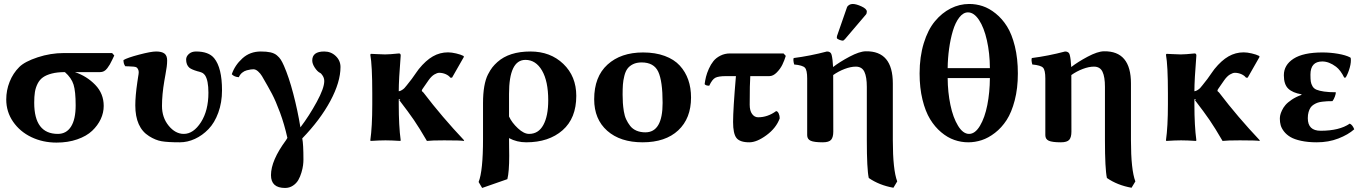

<svg xmlns="http://www.w3.org/2000/svg" viewBox="-20 -701 6824 959"><path d="M480 -340.8C487.1 -340.8 493.7 -342.4 499.5 -345.5C505.4 -348.6 510.9 -353.6 516.1 -360.6C521.3 -367.6 525.5 -373.8 528.6 -379.2C531.7 -384.5 535.6 -392.3 540.5 -402.3L550.8 -423.8L540 -436H298.8C254.9 -436 211.3 -429 168.2 -414.8C125.1 -400.6 94.4 -384.4 76.2 -366.2C55.3 -345.4 39.3 -320.8 28.1 -292.5C16.8 -264.2 11.2 -234.7 11.2 -204.1C11.2 -163.1 22.6 -126.1 45.4 -93C68.2 -60 98.6 -34.3 136.7 -16.1C174.8 2.1 216.6 11.2 262.2 11.2C300.3 11.2 334.8 5.9 365.7 -4.9C396.6 -15.6 421.5 -29.9 440.2 -47.6C458.9 -65.3 473.2 -84.9 483.2 -106.2C493.1 -127.5 498 -149.4 498 -171.9C498 -212.9 484 -248 455.8 -277.1C427.7 -306.2 393.7 -327.5 354 -340.8ZM269 -32.2C190.3 -32.2 150.9 -84.1 150.9 -188C150.9 -208.5 152 -226.1 154.3 -240.7C156.6 -255.4 161.1 -269.4 167.7 -282.7C174.4 -296.1 183.3 -306.7 194.6 -314.7C205.8 -322.7 220.5 -329 238.8 -333.7C257 -338.5 278.8 -340.8 304.2 -340.8C326 -321.6 340.4 -300.8 347.4 -278.3C354.4 -255.9 357.9 -221.4 357.9 -174.8C357.9 -128.3 350.2 -92.9 334.7 -68.6C319.3 -44.4 297.4 -32.2 269 -32.2Z M1088.9 -250C1088.9 -324.9 1075.8 -378.3 1049.8 -410.2C1031.6 -432.6 1001.3 -443.8 959 -443.8C944.3 -443.8 932.5 -439.7 923.3 -431.4C914.2 -423.1 909.7 -413.9 909.7 -403.8C909.7 -385.9 915 -372.2 925.8 -362.8C932.9 -356.9 946.3 -351.1 965.8 -345.2C966.1 -345.2 968 -344.7 971.4 -343.8C974.9 -342.8 977.2 -342.1 978.5 -341.8C979.8 -341.5 982 -340.7 985.1 -339.6C988.2 -338.5 990.6 -337.3 992.4 -336.2C994.2 -335 996.2 -333.5 998.3 -331.5C1000.4 -329.6 1002.3 -327.5 1003.9 -325.2C1015.3 -308.3 1021 -279.1 1021 -237.8C1021 -178.5 1008.6 -129.6 983.9 -90.8C958.8 -51.8 930.2 -32.2 897.9 -32.2C870 -32.2 844.8 -45.8 822.5 -73C800.2 -100.2 789.1 -133.1 789.1 -171.9C789.1 -209.6 793 -251.3 800.8 -296.9C801.8 -303.7 803.6 -314.3 806.4 -328.6C809.2 -342.9 811.3 -355.8 812.7 -367.2C814.2 -378.6 814.9 -389.2 814.9 -398.9C814.9 -415.2 810.4 -426.8 801.3 -433.6C792.2 -440.4 778.3 -443.8 759.8 -443.8C742.8 -443.8 714.6 -438.6 675 -428.2C635.5 -417.8 609.4 -408.7 596.7 -400.9C596.7 -387.9 599.8 -377.6 606 -370.1C607.9 -370.1 613.4 -370 622.6 -369.6C631.7 -369.3 639.6 -368.8 646.5 -368.2C653.3 -367.5 658 -366.5 660.6 -365.2C663.9 -363.6 666.7 -360.4 669.2 -355.7C671.6 -351 672.9 -346 672.9 -340.8C672.9 -335.3 671.9 -327.3 669.9 -316.9C668 -306.5 666.7 -297.9 666 -291C659.2 -244.5 655.8 -205.7 655.8 -174.8C655.8 -100.9 678.7 -49.6 724.6 -21C745.8 -7.6 766.4 0.8 786.6 4.4C807.1 8 837.6 9.8 877.9 9.8C903.6 9.8 928.9 4.1 953.6 -7.3C978.4 -18.7 1000.9 -34.9 1021.2 -55.9C1041.6 -76.9 1057.9 -104.3 1070.3 -138.2C1082.7 -172 1088.9 -209.3 1088.9 -250Z M1680.7 -366.2C1680.7 -387.7 1672.8 -406 1657 -421.1C1641.2 -436.3 1622.1 -443.8 1599.6 -443.8C1559.6 -443.8 1539.6 -428.9 1539.6 -398.9C1539.6 -387.9 1543.9 -375.8 1552.5 -362.8C1561.1 -349.8 1569.8 -341.1 1578.6 -336.9C1582.8 -335 1587.4 -330 1592.3 -322C1597.2 -314 1599.6 -305.3 1599.6 -295.9C1599.6 -272.5 1587.1 -237.7 1562 -191.7C1536.9 -145.6 1509.8 -103.4 1480.5 -64.9C1471.4 -120.9 1459.5 -176.9 1444.8 -232.9C1430.2 -288.6 1414.7 -335 1398.4 -372.1C1392.6 -385.4 1387.2 -395.8 1382.3 -403.3C1377.8 -410.5 1371.3 -417.6 1363 -424.6C1354.7 -431.6 1344.1 -436.5 1331.1 -439.5C1318 -442.4 1301.9 -443.8 1282.7 -443.8C1246.6 -443.8 1215.9 -432.4 1190.7 -409.4C1165.4 -386.5 1147.8 -360 1137.7 -330.1C1146.5 -321 1158.2 -316.1 1172.9 -315.4C1176.8 -324.5 1182.3 -332 1189.5 -337.9C1196.6 -343.8 1204.4 -347.7 1212.9 -349.9C1221.4 -352 1227.9 -353.4 1232.4 -354C1237 -354.7 1241.4 -355 1245.6 -355C1253.4 -355 1261.2 -351.5 1269 -344.5C1276.9 -337.5 1283.4 -329.6 1288.6 -320.8C1309.7 -284.7 1326.4 -255 1338.6 -231.9C1350.8 -208.8 1364.2 -177.7 1378.7 -138.7C1393.1 -99.6 1405.4 -57.5 1415.5 -12.2L1408.7 -1C1358.6 66.7 1333.5 125 1333.5 173.8C1333.5 216.5 1356.9 237.8 1403.8 237.8C1418.5 237.8 1431.6 234 1443.1 226.3C1454.7 218.7 1463.6 209.3 1470 198.2C1476.3 187.2 1481.5 174.7 1485.6 160.9C1489.7 147.1 1492.4 134.9 1493.7 124.5C1495 114.1 1495.6 104.7 1495.6 96.2C1495.6 44.8 1493.7 9.4 1489.7 -9.8C1549.3 -71.3 1596 -133.5 1629.9 -196.5C1663.7 -259.5 1680.7 -316.1 1680.7 -366.2Z M2095.7 -237.8C2094.4 -239.4 2093.1 -240.8 2091.8 -241.9C2090.5 -243.1 2089.5 -243.8 2088.9 -244.1C2088.2 -244.5 2087.7 -245 2087.4 -245.6C2087.1 -246.3 2086.9 -247.1 2086.9 -248C2086.9 -250.7 2088.2 -253.7 2090.8 -257.3L2120.6 -300.3C2130 -313.6 2139.6 -323.2 2149.2 -328.9C2158.8 -334.6 2167 -337.4 2173.8 -337.4C2184.9 -337.4 2195.6 -335.1 2206.1 -330.6C2216.5 -326 2224.3 -320.1 2229.5 -313H2237.8L2297.4 -417.5L2294.4 -421.9C2285.6 -426.4 2273.6 -430.5 2258.3 -434.1C2243 -437.7 2229.5 -439.5 2217.8 -439.5C2190.8 -439.5 2165.5 -432.8 2142.1 -419.4C2118.7 -406.1 2095.2 -384.9 2071.8 -356L2061.5 -341.8L2036.6 -306.6C2026.5 -293.3 2018.2 -282.7 2011.7 -274.9C2006.8 -268.7 2003 -264.2 2000.2 -261.2C1997.5 -258.3 1993.4 -255 1988 -251.5C1982.7 -247.9 1977.2 -245.8 1971.7 -245.1V-246.1C1971.7 -283.2 1974.9 -342.4 1981.4 -423.8C1981.4 -430.7 1978.5 -434.1 1972.7 -434.1C1941.1 -430.8 1918 -429.2 1903.3 -429.2C1893.2 -429.2 1879.8 -429.7 1863 -430.7C1846.3 -431.6 1836.1 -432.1 1832.5 -432.1L1829.6 -428.2C1836.1 -392.4 1839.4 -328 1839.4 -234.9V-180.2C1839.4 -105.3 1836.1 -45.2 1829.6 0L1831.5 2.9C1861.5 1 1886.1 0 1905.3 0C1925.1 0 1949.9 1 1979.5 2.9L1981.4 0C1974.9 -47.5 1971.7 -107.6 1971.7 -180.2V-205.1H1977.1C1979.3 -204.8 1979.8 -204.3 1978.5 -203.6C1975.3 -201.7 1974.3 -200.2 1975.6 -199.2C2005.9 -159.8 2029.9 -127.2 2047.6 -101.3C2065.3 -75.4 2086.9 -40.7 2112.3 2.9C2127.6 1 2156.4 0 2198.7 0C2255 0 2287.6 1 2296.4 2.9L2298.3 0C2224.8 -77.8 2157.2 -157.1 2095.7 -237.8Z M2718.3 -200.2C2718.3 -147.5 2710.1 -106.3 2693.8 -76.7C2677.6 -47 2653.8 -32.2 2622.6 -32.2C2605.3 -32.2 2586.7 -41.6 2566.7 -60.3C2546.6 -79 2531.9 -98.6 2522.5 -119.1V-231.9C2522.5 -345.2 2549.8 -401.9 2604.5 -401.9C2639 -401.9 2666.6 -384.1 2687.3 -348.6C2707.9 -313.2 2718.3 -263.7 2718.3 -200.2ZM2514.2 193.8C2520.3 169.4 2523.4 130.5 2523.4 77.1C2523.4 67.4 2523.3 52.5 2522.9 32.5C2522.6 12.5 2522.5 -2.1 2522.5 -11.2C2548.5 2.8 2577.1 9.8 2608.4 9.8C2683.6 9.8 2744.1 -10.3 2789.8 -50.3C2835.5 -90.3 2858.4 -147.6 2858.4 -222.2C2858.4 -287.3 2836.8 -340.5 2793.7 -381.8C2750.6 -423.2 2695.8 -443.8 2629.4 -443.8C2558.8 -443.8 2503.7 -426.3 2464.4 -391.1C2454.6 -382.3 2446.3 -373.6 2439.5 -365C2432.6 -356.4 2425.2 -344.3 2417.2 -328.9C2409.3 -313.4 2403.2 -293.6 2398.9 -269.5C2394.7 -245.4 2392.6 -217.6 2392.6 -186V-6.8C2392.6 99.6 2385.3 171.2 2370.6 208L2388.2 237.8Z M2947.8 -205.1C2947.8 -138.7 2969.5 -86.3 3012.9 -47.9C3056.4 -9.4 3115.4 9.8 3189.9 9.8C3265.8 9.8 3325 -10.2 3367.7 -50C3410.3 -89.9 3431.6 -144.5 3431.6 -213.9C3431.6 -246.1 3427 -275.6 3417.7 -302.2C3408.4 -328.9 3394.4 -352.6 3375.5 -373.3C3356.6 -394 3331.5 -410.1 3300.3 -421.6C3269 -433.2 3232.9 -439 3191.9 -439C3118 -439 3058.8 -418.8 3014.4 -378.4C2970 -338.1 2947.8 -280.3 2947.8 -205.1ZM3184.6 -389.2C3225.6 -389.2 3253.3 -373.7 3267.8 -342.8C3282.3 -311.8 3289.6 -259.9 3289.6 -187C3289.6 -89 3260.9 -40 3203.6 -40C3187 -40 3172.2 -42.8 3159.2 -48.3C3146.2 -53.9 3135.7 -61.8 3127.7 -72C3119.7 -82.3 3113 -93.2 3107.7 -104.7C3102.3 -116.3 3098.4 -129.8 3095.9 -145.3C3093.5 -160.7 3091.9 -174.6 3091.1 -187C3090.3 -199.4 3089.8 -213.1 3089.8 -228C3089.8 -247.9 3090.3 -264.7 3091.3 -278.6C3092.3 -292.4 3094.6 -306.8 3098.4 -321.8C3102.1 -336.8 3107.3 -348.8 3114 -357.9C3120.7 -367 3130 -374.5 3141.8 -380.4C3153.7 -386.2 3168 -389.2 3184.6 -389.2Z M3655.8 -320.8C3646.3 -210.1 3641.6 -133.8 3641.6 -91.8C3641.6 -53.1 3647.2 -26.4 3658.4 -12C3669.7 2.5 3691.1 9.8 3722.7 9.8C3747.7 9.8 3776.4 -2.1 3808.6 -25.9C3840.8 -49.6 3862.8 -77.6 3874.5 -109.9C3874.5 -118.7 3872.8 -126.8 3869.4 -134.3C3866 -141.8 3861.7 -145.7 3856.4 -146C3828.5 -125.5 3798.5 -115.2 3766.6 -115.2C3754.6 -115.2 3744.5 -120.7 3736.6 -131.6C3728.6 -142.5 3724.6 -158 3724.6 -178.2C3724.6 -249.2 3725.6 -296.7 3727.5 -320.8H3822.8C3835.4 -320.8 3847.7 -326.8 3859.6 -338.9C3871.5 -350.9 3880.9 -363.9 3887.7 -377.9C3894.5 -391.9 3900.2 -406.6 3904.8 -421.9L3893.6 -434.1H3626.5C3608.9 -434.1 3592.9 -430.4 3578.4 -423.1C3563.9 -415.8 3552.2 -406.7 3543.5 -395.8C3534.7 -384.8 3527 -372.1 3520.5 -357.4C3514 -342.8 3509.3 -329.4 3506.3 -317.4C3503.4 -305.3 3501.1 -293.1 3499.5 -280.8C3503.1 -275.6 3510.7 -272.9 3522.5 -272.9C3532.2 -293.8 3542.3 -307 3552.7 -312.5C3563.2 -318 3581.1 -320.8 3606.4 -320.8Z M4238.8 -681.2C4232.6 -681.2 4226.8 -679.6 4221.4 -676.5C4216.1 -673.4 4212.4 -669.3 4210.4 -664.1L4160.6 -521C4160 -519 4159.7 -516.1 4159.7 -512.2C4159.7 -509 4163.5 -505.8 4171.1 -502.7C4178.8 -499.6 4184.9 -498 4189.5 -498C4192.4 -498 4196.1 -500.7 4200.7 -505.9L4304.7 -627.9C4307.9 -631.5 4309.6 -636.6 4309.6 -643.1C4309.6 -652.2 4300.8 -660.8 4283.2 -668.9C4265.6 -677.1 4250.8 -681.2 4238.8 -681.2ZM4142.1 -43.5 4141.6 -321.3V-326.2C4159.5 -338.9 4178.6 -349 4199 -356.7C4219.3 -364.3 4237.8 -368.2 4254.4 -368.2C4274.9 -368.2 4289.2 -359.6 4297.4 -342.5C4305.5 -325.4 4309.6 -300.3 4309.6 -267.1V0C4309.6 95.1 4312.8 157.7 4319.3 188C4354.2 212.1 4395.2 228.4 4442.4 236.8L4461.4 205.1C4446.8 166.3 4439.5 98 4439.5 0V-284.2C4439.5 -338.5 4428.2 -379.1 4405.8 -405.8C4383.3 -432.5 4349.6 -445.5 4304.7 -444.8C4283.5 -444.5 4256.4 -435.5 4223.4 -418C4190.3 -400.4 4162.9 -383.1 4141.1 -366.2C4139.8 -392.3 4137.4 -412.4 4133.8 -426.8C4131.2 -438.2 4123.4 -443.8 4110.4 -443.8C4053.7 -428.9 3998.4 -418 3944.3 -411.1C3941.7 -404.6 3942.5 -393.9 3946.8 -378.9C3974.8 -376.3 3992.6 -371 4000.2 -363C4007.9 -355.1 4011.7 -337.1 4011.7 -309.1V-25.9C4011.7 -12.5 4017.5 -3.3 4029.1 2C4040.6 7.2 4060.7 9.8 4089.4 9.8C4110.2 9.8 4124.2 5.5 4131.3 -2.9C4138.5 -11.4 4142.1 -24.9 4142.1 -43.5Z M4924.3 -311C4924 -263.2 4919.7 -218.3 4911.4 -176.3C4903.1 -134.3 4890.9 -99.8 4874.8 -72.8C4858.6 -45.7 4840.5 -32.2 4820.3 -32.2C4800.1 -32.2 4781.7 -45.8 4765.1 -73C4748.5 -100.2 4735.8 -134.8 4727.1 -177C4718.3 -219.2 4713.7 -263.8 4713.4 -311ZM4814.9 -639.2C4834.8 -639.2 4853.1 -626.5 4869.9 -601.3C4886.6 -576.1 4899.8 -542.2 4909.4 -499.5C4919 -456.9 4924 -410.6 4924.3 -360.8H4713.4C4713.7 -393.1 4716.1 -425.2 4720.5 -457.3C4724.9 -489.3 4731.1 -519.1 4739.3 -546.6C4747.4 -574.1 4758.1 -596.4 4771.2 -613.5C4784.4 -630.6 4799 -639.2 4814.9 -639.2ZM4573.2 -334C4573.2 -286.1 4578 -242.6 4587.6 -203.4C4597.2 -164.1 4609.9 -131.6 4625.7 -105.7C4641.5 -79.8 4660 -58 4681.2 -40.3C4702.3 -22.5 4724.2 -9.8 4746.8 -2C4769.4 5.9 4792.6 9.8 4816.4 9.8C4838.9 9.8 4861.2 6.2 4883.3 -1C4905.4 -8.1 4927.6 -20.3 4949.7 -37.4C4971.8 -54.4 4991.2 -75.8 5007.8 -101.3C5024.4 -126.9 5037.9 -159.7 5048.3 -199.7C5058.8 -239.7 5064 -284.5 5064 -334C5064 -384.1 5059 -429.4 5049.1 -469.7C5039.1 -510.1 5026.1 -543.1 5010 -568.8C4993.9 -594.6 4975 -616.1 4953.4 -633.5C4931.7 -651 4910 -663.2 4888.2 -670.4C4866.4 -677.6 4844.1 -681.2 4821.3 -681.2C4788.7 -681.2 4757.8 -673.7 4728.5 -658.9C4699.2 -644.1 4672.9 -622.7 4649.7 -594.7C4626.4 -566.7 4607.8 -530.2 4594 -485.1C4580.2 -440 4573.2 -389.6 4573.2 -334Z M5331.5 -43.5 5331.1 -321.3V-326.2C5349 -338.9 5368.1 -349 5388.4 -356.7C5408.8 -364.3 5427.2 -368.2 5443.8 -368.2C5464.4 -368.2 5478.7 -359.6 5486.8 -342.5C5495 -325.4 5499 -300.3 5499 -267.1V0C5499 95.1 5502.3 157.7 5508.8 188C5543.6 212.1 5584.6 228.4 5631.8 236.8L5650.9 205.1C5636.2 166.3 5628.9 98 5628.9 0V-284.2C5628.9 -338.5 5617.7 -379.1 5595.2 -405.8C5572.8 -432.5 5539.1 -445.5 5494.1 -444.8C5473 -444.5 5445.9 -435.5 5412.8 -418C5379.8 -400.4 5352.4 -383.1 5330.6 -366.2C5329.3 -392.3 5326.8 -412.4 5323.2 -426.8C5320.6 -438.2 5312.8 -443.8 5299.8 -443.8C5243.2 -428.9 5187.8 -418 5133.8 -411.1C5131.2 -404.6 5132 -393.9 5136.2 -378.9C5164.2 -376.3 5182 -371 5189.7 -363C5197.3 -355.1 5201.2 -337.1 5201.2 -309.1V-25.9C5201.2 -12.5 5206.9 -3.3 5218.5 2C5230.1 7.2 5250.2 9.8 5278.8 9.8C5299.6 9.8 5313.6 5.5 5320.8 -2.9C5328 -11.4 5331.5 -24.9 5331.5 -43.5Z M6069.8 -237.8C6068.5 -239.4 6067.2 -240.8 6065.9 -241.9C6064.6 -243.1 6063.6 -243.8 6063 -244.1C6062.3 -244.5 6061.8 -245 6061.5 -245.6C6061.2 -246.3 6061 -247.1 6061 -248C6061 -250.7 6062.3 -253.7 6064.9 -257.3L6094.7 -300.3C6104.2 -313.6 6113.7 -323.2 6123.3 -328.9C6132.9 -334.6 6141.1 -337.4 6147.9 -337.4C6159 -337.4 6169.8 -335.1 6180.2 -330.6C6190.6 -326 6198.4 -320.1 6203.6 -313H6211.9L6271.5 -417.5L6268.6 -421.9C6259.8 -426.4 6247.7 -430.5 6232.4 -434.1C6217.1 -437.7 6203.6 -439.5 6191.9 -439.5C6164.9 -439.5 6139.6 -432.8 6116.2 -419.4C6092.8 -406.1 6069.3 -384.9 6045.9 -356L6035.6 -341.8L6010.7 -306.6C6000.7 -293.3 5992.4 -282.7 5985.8 -274.9C5981 -268.7 5977.1 -264.2 5974.4 -261.2C5971.6 -258.3 5967.5 -255 5962.2 -251.5C5956.8 -247.9 5951.3 -245.8 5945.8 -245.1V-246.1C5945.8 -283.2 5949.1 -342.4 5955.6 -423.8C5955.6 -430.7 5952.6 -434.1 5946.8 -434.1C5915.2 -430.8 5892.1 -429.2 5877.4 -429.2C5867.4 -429.2 5853.9 -429.7 5837.2 -430.7C5820.4 -431.6 5810.2 -432.1 5806.6 -432.1L5803.7 -428.2C5810.2 -392.4 5813.5 -328 5813.5 -234.9V-180.2C5813.5 -105.3 5810.2 -45.2 5803.7 0L5805.7 2.9C5835.6 1 5860.2 0 5879.4 0C5899.3 0 5924 1 5953.6 2.9L5955.6 0C5949.1 -47.5 5945.8 -107.6 5945.8 -180.2V-205.1H5951.2C5953.5 -204.8 5953.9 -204.3 5952.6 -203.6C5949.4 -201.7 5948.4 -200.2 5949.7 -199.2C5980 -159.8 6004 -127.2 6021.7 -101.3C6039.5 -75.4 6061 -40.7 6086.4 2.9C6101.7 1 6130.5 0 6172.9 0C6229.2 0 6261.7 1 6270.5 2.9L6272.5 0C6198.9 -77.8 6131.3 -157.1 6069.8 -237.8Z M6584.5 -394C6606.9 -394 6629.9 -385.3 6653.3 -367.7C6668.3 -356.3 6682 -338.1 6694.3 -313L6701.7 -314C6710.1 -328.6 6716.9 -345.2 6721.9 -363.8C6727 -382.3 6728.5 -398.1 6726.6 -411.1L6724.1 -414.1C6709.1 -421.9 6688.8 -428 6663.1 -432.4C6637.4 -436.8 6611.5 -439 6585.4 -439C6521.3 -439 6473.1 -428.5 6440.9 -407.7C6408.7 -386.9 6392.6 -359.4 6392.6 -325.2C6392.6 -294.6 6399.9 -272.3 6414.6 -258.3C6429.2 -244.3 6451.2 -234.9 6480.5 -230V-227.1C6462.2 -220.5 6446.2 -212.6 6432.4 -203.4C6418.5 -194.1 6408 -185.1 6400.6 -176.5C6393.3 -167.9 6387.5 -158.9 6383.1 -149.4C6378.7 -140 6375.8 -132.1 6374.5 -125.7C6373.2 -119.4 6372.6 -113.4 6372.6 -107.9C6372.6 -96.5 6373.9 -85.8 6376.7 -75.7C6379.5 -65.6 6385 -55.2 6393.3 -44.4C6401.6 -33.7 6412.4 -24.4 6425.5 -16.6C6438.7 -8.8 6456.5 -2.4 6479 2.4C6501.5 7.3 6527.5 9.8 6557.1 9.8C6596.5 9.8 6632.5 3.4 6665 -9.3C6697.6 -22 6724 -37.3 6744.1 -55.2C6738.6 -69.8 6731.1 -79.3 6721.7 -83.5C6687.2 -59.7 6638.7 -47.9 6576.2 -47.9C6533.5 -47.9 6512.2 -68.8 6512.2 -110.8C6512.2 -122.2 6513.5 -132.4 6516.1 -141.4C6518.7 -150.3 6522 -157.7 6525.9 -163.6C6529.8 -169.4 6535.2 -174.5 6542 -178.7C6548.8 -182.9 6555.3 -186.1 6561.5 -188.2C6567.7 -190.3 6575.5 -192 6585 -193.1C6594.4 -194.3 6602.5 -195 6609.4 -195.3C6616.2 -195.6 6624.8 -195.8 6635.3 -195.8C6640.1 -202 6644.2 -209.6 6647.5 -218.8C6650.7 -227.9 6652.3 -235 6652.3 -240.2C6628.6 -240.2 6609 -241.4 6593.5 -243.7C6578 -245.9 6565.7 -248.9 6556.4 -252.7C6547.1 -256.4 6540.2 -262.3 6535.6 -270.3C6531.1 -278.2 6528.2 -286.2 6527.1 -294.2C6526 -302.2 6525.4 -313.5 6525.4 -328.1C6525.4 -372.1 6545.1 -394 6584.5 -394Z"/></svg>

Font: Linux Biolinum G
Style: Bold
Weight: 700
Designer: Philipp H. Poll
Foundry: Philipp H. Poll
Version: Version 1.1.0